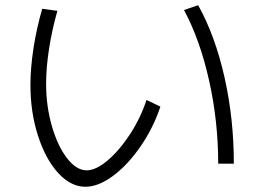

<svg xmlns="http://www.w3.org/2000/svg" viewBox="-20 -715 978 730"><path d="M95.7 -391.6Q95.7 -456.1 107.4 -532Q119.1 -607.9 140.6 -681.6L198.2 -673.8Q177.7 -602.1 166.5 -529.5Q155.3 -457 155.3 -396.5Q155.3 -312 177.2 -235.8Q199.2 -159.7 234.9 -113.5Q270.5 -67.4 309.6 -67.4Q344.7 -67.4 389.4 -105.2Q434.1 -143.1 474.4 -204.8Q514.6 -266.6 537.1 -335L589.8 -309.6Q563 -229 514.6 -158.7Q466.3 -88.4 410.2 -46.6Q354 -4.9 304.7 -4.9Q249 -4.9 200.9 -57.6Q152.8 -110.4 124.3 -199.5Q95.7 -288.6 95.7 -391.6ZM679.7 -676.8 733.4 -695.3Q798.3 -578.6 833.7 -420.7Q869.1 -262.7 869.1 -92.8H809.6Q809.6 -253.9 775.1 -408.4Q740.7 -563 679.7 -676.8Z"/></svg>

Font: Pretendard Light
Style: Regular
Weight: 300
Designer: Base glyphs from Inter by Rasmus Andersson; Hangeul glyphs from Noto Sans CJK(Source Han Sans) by Jang Soo-young and Kan
Foundry: Kil Hyung-jin
Version: Version 1.309